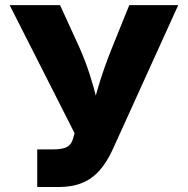

<svg xmlns="http://www.w3.org/2000/svg" viewBox="-20 -748 751 768"><path d="M128.9 0V-150.4H191.9Q230 -150.4 247.8 -160.2Q265.6 -169.9 271.5 -191.4L278.3 -215.3L18.6 -727.5H220.2L295.9 -562Q321.3 -505.4 338.1 -452.6Q355 -399.9 366.5 -353Q377.9 -306.2 387.2 -268.1H335Q350.6 -323.2 372.8 -399.2Q395 -475.1 430.2 -562L497.1 -727.5H692.9L430.7 -149.9Q407.7 -99.6 378.2 -66.2Q348.6 -32.7 308.8 -16.4Q269 0 215.8 0Z"/></svg>

Font: Inter 18pt ExtraBold
Style: Regular
Weight: 800
Designer: Rasmus Andersson
Foundry: rsms
Version: Version 4.001;git-66647c0bb